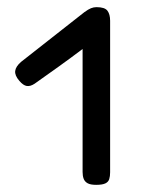

<svg xmlns="http://www.w3.org/2000/svg" viewBox="-20 -709 405 537"><path d="M249 -192Q233 -192 225 -196.5Q217 -201 214 -209Q211 -217 211 -228V-572Q178 -547 144.5 -523Q111 -499 77 -475Q65 -467 55 -468.5Q45 -470 34 -483Q21 -498 22.5 -510.5Q24 -523 39 -536L216 -675Q227 -683 234.5 -686Q242 -689 250 -689Q273 -689 280.5 -679Q288 -669 288 -651V-227Q288 -216 285.5 -208Q283 -200 274.5 -196Q266 -192 249 -192Z"/></svg>

Font: Fredoka Expanded
Style: Regular
Weight: 400
Width: 7
Designer: Ben Nathan
Foundry: Milena B. Brandão, Ben Nathan
Version: Version 2.001